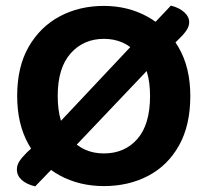

<svg xmlns="http://www.w3.org/2000/svg" viewBox="-20 -645 738 682"><path d="M190 -71 105 17Q75 10 57.5 -5.5Q40 -21 40 -43Q40 -58 48.5 -71.5Q57 -85 76 -104L112 -137ZM614 -505 580 -471 516 -550 587 -625Q616 -618 634 -602Q652 -586 652 -566Q652 -551 641.5 -536Q631 -521 614 -505ZM525 -418 221 -98 175 -193 459 -495ZM656 -304Q656 -200 616 -128.5Q576 -57 506.5 -20.5Q437 16 349 16Q262 16 192 -22Q122 -60 81.5 -132Q41 -204 41 -304Q41 -408 82 -479Q123 -550 192.5 -587Q262 -624 349 -624Q434 -624 503.5 -586Q573 -548 614.5 -476.5Q656 -405 656 -304ZM513 -304Q513 -402 467.5 -454.5Q422 -507 349 -507Q277 -507 231 -455.5Q185 -404 185 -304Q185 -205 230.5 -152.5Q276 -100 349 -100Q423 -100 468 -151.5Q513 -203 513 -304Z"/></svg>

Font: BalooTamma2Bold
Style: Bold
Weight: 700
Designer: Divya Kowshik, Shuchita Grover and Ek Type
Foundry: Ek Type
Version: Version 1.700